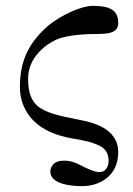

<svg xmlns="http://www.w3.org/2000/svg" viewBox="-20 -488 456 656"><path d="M48 -192C48 -154 59 -124 74 -101C117 -34 202 -19 238 -13C266 -8 294 -3 320 10C344 22 351 40 351 62C351 80 342 100 320 100C302 100 278 88 250 74C238 68 222 61 200 61C190 61 177 62 167 69C159 75 152 86 152 98C152 138 213 148 261 148C323 148 384 111 384 32C384 -52 291 -71 249 -79C184 -92 134 -102 106 -128C86 -147 76 -174 76 -220C76 -294 140 -338 171 -352C212 -371 289 -372 316 -372C360 -372 384 -380 384 -410C384 -458 348 -468 295 -468C262 -468 189 -439 140 -396C84 -346 48 -286 48 -192Z"/></svg>

Font: Old Standard
Style: Regular
Weight: 400
Designer: Alexey Kryukov <alexios@thessalonica.org.ru>
Version: Version 2.0